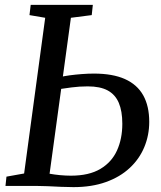

<svg xmlns="http://www.w3.org/2000/svg" viewBox="-20 -763 660 788"><path d="M281.5 5Q259.5 5 231.5 3.8Q203.5 2.5 175.8 1.2Q148 0 127 0H2.5L6.5 -38L79 -51L165.5 -690L101 -701L106 -743H361L356.5 -701L271 -690L183.5 -50Q202.5 -46.5 226.2 -44.2Q250 -42 271 -42Q345.5 -42 392 -69.8Q438.5 -97.5 460.2 -145.5Q482 -193.5 482 -255Q482 -307 467.5 -341Q453 -375 422 -391.8Q391 -408.5 340 -408.5Q306 -408.5 273.2 -404.2Q240.5 -400 218.5 -396.5L224 -446Q241.5 -450.5 265.5 -453.8Q289.5 -457 315.8 -459Q342 -461 365.5 -461Q442.5 -461 492.8 -438.5Q543 -416 567.8 -371.8Q592.5 -327.5 592.5 -263Q592.5 -208 572.2 -159.2Q552 -110.5 512.2 -73.5Q472.5 -36.5 414.5 -15.8Q356.5 5 281.5 5Z"/></svg>

Font: Merriweather 28pt
Style: Italic
Weight: 400
Italic angle: -7.8°
Version: Version 2.101